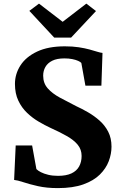

<svg xmlns="http://www.w3.org/2000/svg" viewBox="-20 -1002 646 1034"><path d="M291.5 11Q231 11 184.5 0.5Q138 -10 105.8 -20.8Q73.5 -31.5 56 -33L64.5 -218.5H153L176 -91.5Q184 -83 200 -74.8Q216 -66.5 239.5 -60.8Q263 -55 292.5 -55Q336.5 -55 364.8 -68.2Q393 -81.5 406.2 -105.8Q419.5 -130 419.5 -162Q419.5 -197 398.5 -222.5Q377.5 -248 339.5 -269.5Q301.5 -291 250.5 -314Q221.5 -327.5 188.5 -346.8Q155.5 -366 126.2 -393.8Q97 -421.5 78.8 -459.8Q60.5 -498 60.5 -550Q60.5 -603.5 90.2 -649.8Q120 -696 179.8 -724.2Q239.5 -752.5 328.5 -752.5Q371 -752.5 403.8 -747.5Q436.5 -742.5 461.2 -735.8Q486 -729 503.5 -723.5Q521 -718 532 -717L526 -540.5H440L418 -663Q413.5 -668.5 400.8 -674.2Q388 -680 369 -683.8Q350 -687.5 327 -687.5Q286.5 -687.5 261.5 -675Q236.5 -662.5 224.5 -641.5Q212.5 -620.5 212.5 -594.5Q212.5 -554 237 -526.2Q261.5 -498.5 302 -476.5Q342.5 -454.5 390 -430.5Q421 -416.5 454.2 -397.2Q487.5 -378 516.2 -352.5Q545 -327 562.8 -292.5Q580.5 -258 580.5 -212Q580.5 -173.5 565.8 -134.2Q551 -95 517.8 -62Q484.5 -29 428.8 -9Q373 11 291.5 11ZM272 -799.5 138 -943.5 190 -982.5 317.5 -884.5 445 -982.5 497 -942.5 363 -799.5Z"/></svg>

Font: Merriweather ExtraBold
Style: Regular
Weight: 800
Version: Version 2.100